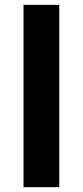

<svg xmlns="http://www.w3.org/2000/svg" viewBox="-20 -780 345 800"><path d="M227.1 -759.8H78.1V0H227.1Z"/></svg>

Font: Sahel
Style: Bold
Weight: 700
Foundry: Saber Rastikerdar (saber.rastikerdar@gmail.com)
Version: Version 3.4.0